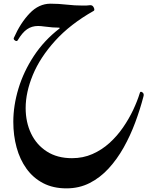

<svg xmlns="http://www.w3.org/2000/svg" viewBox="-20 -743 861 1056"><path d="M475.1 -714.4Q489.3 -715.8 495.8 -701.4Q502.4 -687 495.1 -683.1Q365.7 -609.9 283 -518.3Q200.2 -426.8 160.6 -330.8Q121.1 -234.9 121.1 -148.9Q121.1 -71.3 150.9 -8.8Q180.7 53.7 237.8 90.3Q294.9 127 376 127Q437 127 488.5 104.2Q540 81.5 582 43.5Q624 5.4 656.5 -41.7Q689 -88.9 712.2 -137.9Q735.4 -187 749 -231.4Q751.5 -242.7 762.7 -235.4Q773.9 -228 769 -212.4Q750.5 -141.1 723.6 -69.1Q696.8 2.9 660.4 67.9Q624 132.8 577.4 183.6Q530.8 234.4 473.1 263.7Q415.5 293 345.7 293Q272 293 217 264.2Q162.1 235.4 125.7 184.8Q89.4 134.3 71.3 68.1Q53.2 2 53.2 -72.8Q53.2 -162.1 81.5 -255.9Q109.9 -349.6 166.3 -435.3Q222.7 -521 306.2 -585.4Q313 -590.8 301 -591.1Q289.1 -591.3 269 -592.3Q249 -593.8 226.3 -596.9Q203.6 -600.1 189.5 -600.1Q154.8 -600.1 128.7 -582Q102.5 -564 77.1 -521Q72.3 -513.7 62.5 -520.3Q52.7 -526.9 56.2 -534.7Q92.3 -616.7 143.1 -669.7Q193.8 -722.7 257.8 -722.7Q302.2 -722.7 346.7 -717.5Q391.1 -712.4 435.5 -712.4Q445.8 -712.4 455.6 -712.6Q465.3 -712.9 475.1 -714.4Z"/></svg>

Font: Awami Nastaliq
Style: Regular
Weight: 400
Designer: Peter Martin, SIL International
Foundry: SIL International
Version: Version 3.100